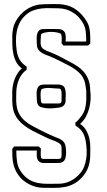

<svg xmlns="http://www.w3.org/2000/svg" viewBox="-20 -896 515 926"><path d="M39.1 -455.6Q39.6 -470.2 42.5 -485.6Q45.4 -501 51.3 -515.6Q57.1 -530.3 65.4 -543.2Q73.7 -556.2 85.4 -566.4Q67.4 -579.1 57.9 -597.7Q48.3 -616.2 44.2 -637.2Q40 -658.2 39.6 -680.4Q39.1 -702.6 39.1 -723.1Q39.6 -740.7 43 -758.1Q46.4 -775.4 54.7 -791Q75.2 -829.6 111.1 -852.3Q147 -875 190.4 -875.5Q200.7 -875.5 212.9 -876Q225.1 -876.5 237.8 -876.5Q250.5 -876.5 263.2 -876Q275.9 -875.5 287.6 -873.5Q323.7 -868.2 352.1 -845.7Q380.4 -823.2 398.4 -792.5Q405.8 -780.3 409.2 -767.3Q412.6 -754.4 414.1 -740.7Q415.5 -727.1 415.5 -713.4Q415.5 -699.7 415.5 -686Q413.1 -683.6 410.4 -681.2Q407.7 -678.7 404.8 -676.3H285.6Q283.2 -679.2 281.2 -682.1Q279.3 -685.1 276.9 -687.5Q276.9 -690.9 277.3 -696.5Q277.8 -702.1 277.8 -708.5Q277.8 -714.8 277.1 -720.9Q276.4 -727.1 274.4 -731.4Q273.9 -732.4 272.5 -733.9Q262.7 -738.3 251 -740.2Q239.3 -742.2 227.1 -742.2Q214.8 -742.2 202.9 -740.2Q190.9 -738.3 181.6 -733.9Q178.7 -731.4 178 -728.5Q177.2 -725.6 177.2 -721.7Q177.2 -711.9 176.3 -702.6Q175.3 -693.4 176 -684.8Q176.8 -676.3 180.7 -668.9Q184.6 -661.6 193.8 -656.7Q205.1 -650.4 217.8 -645.8Q230.5 -641.1 242.7 -635.7Q261.7 -627.4 279.5 -617.4Q297.4 -607.4 315.9 -598.1Q337.9 -587.4 356.2 -574.5Q374.5 -561.5 387.5 -545.2Q400.4 -528.8 407.7 -508.1Q415 -487.3 415 -460.9Q418 -440.4 417 -418Q416 -395.5 410.2 -373.5Q404.3 -351.6 393.6 -332Q382.8 -312.5 366.2 -298.3Q369.1 -295.9 371.6 -294.9Q386.7 -283.2 396.5 -265.9Q406.2 -248.5 410.6 -230Q413.1 -219.2 414.3 -208.3Q415.5 -197.3 415.5 -186Q415.5 -165.5 415.3 -147Q415 -128.4 411.6 -111.1Q408.2 -93.8 400.6 -77.4Q393.1 -61 379.4 -44.9Q359.4 -22 338.1 -10.5Q316.9 1 293.5 5.6Q270 10.3 244.4 10Q218.8 9.8 190.4 9.8Q172.4 9.8 154.5 5.4Q136.7 1 120.6 -7.3Q104.5 -15.6 90.6 -27.3Q76.7 -39.1 66.4 -54.7Q56.2 -69.8 50.8 -84.5Q45.4 -99.1 42.7 -114Q40 -128.9 39.6 -144.8Q39.1 -160.6 39.1 -178.2Q41.5 -180.7 43.5 -183.6Q45.4 -186.5 47.9 -189.5H166.5Q169.4 -187 172.1 -184.6Q174.8 -182.1 177.2 -179.7Q177.2 -170.9 176.5 -158.2Q175.8 -145.5 178.2 -135.3Q179.2 -134.3 179.4 -133.5Q179.7 -132.8 180.7 -131.8Q184.1 -129.4 190.4 -129.4H261.2Q270 -129.4 273.4 -133.3Q276.9 -137.2 276.9 -145.5Q277.3 -165 276.9 -184.1Q276.9 -192.4 273.4 -197.3Q269.5 -202.6 263.4 -206.5Q257.3 -210.4 250.5 -213.4Q243.7 -216.3 236.8 -218.8Q230 -221.2 224.1 -223.6Q214.4 -227.5 204.3 -232.2Q194.3 -236.8 184.6 -241.7Q163.1 -252 141.1 -263.2Q119.1 -274.4 99.9 -288.6Q80.6 -302.7 65.7 -321.5Q50.8 -340.3 44.4 -365.2Q39.1 -386.7 39.1 -408.7Q39.1 -430.7 39.1 -452.6ZM58.6 -454.1Q58.6 -439 58.1 -422.6Q57.6 -406.2 59.6 -390.6Q62.5 -364.3 73 -345.9Q83.5 -327.6 99.4 -313.7Q115.2 -299.8 135 -289.3Q154.8 -278.8 175.3 -268.1Q191.9 -259.8 208.5 -251.7Q225.1 -243.7 242.2 -236.8Q249.5 -233.9 257.8 -230.7Q266.1 -227.5 273.4 -223.1Q280.8 -218.8 286.4 -212.6Q292 -206.5 294.4 -197.8Q296.4 -191.4 297.6 -181.2Q298.8 -170.9 298.8 -160.2Q298.8 -149.4 296.9 -139.2Q294.9 -128.9 290.5 -122.6Q285.2 -115.2 277.3 -112.5Q269.5 -109.9 261.2 -109.9H190.4Q177.2 -109.9 168.7 -117.2Q160.2 -124.5 157.7 -137.7Q157.2 -140.6 157.2 -145.8Q157.2 -150.9 157.2 -155.8Q157.2 -160.6 157.5 -164.8Q157.7 -168.9 157.7 -169.9H58.6Q58.6 -141.6 62.3 -115.5Q65.9 -89.4 83 -65.4Q100.6 -41.5 120.4 -29.8Q140.1 -18.1 162.4 -13.7Q184.6 -9.3 209.2 -9.5Q233.9 -9.8 261.2 -9.8Q292 -9.8 318.1 -22.2Q344.2 -34.7 364.7 -58.1Q378.4 -73.2 385.7 -92.3Q393.1 -111.3 396 -131.6Q398.9 -151.9 397.9 -172.9Q397 -193.8 394 -212.9Q391.1 -232.4 383.1 -249.5Q375 -266.6 359.4 -279.3Q355.5 -282.7 351.6 -285.2Q347.7 -287.6 343.8 -291V-305.7Q347.2 -307.6 349.9 -309.8Q352.5 -312 355 -314.5Q361.8 -323.7 369.1 -332Q376.5 -340.3 381.8 -350.6Q388.2 -362.8 391.1 -376Q394 -389.2 395.3 -402.3Q396.5 -415.5 396.2 -429.2Q396 -442.9 396 -456.1V-457.5V-458Q395.5 -459.5 395.5 -462.9V-461.9V-462.9Q393.6 -478.5 390.6 -493.7Q387.7 -508.8 379.4 -522.9Q371.6 -537.1 358.2 -548.8Q344.7 -560.5 329.1 -570.1Q313.5 -579.6 296.9 -587.6Q280.3 -595.7 266.6 -603Q255.4 -608.9 244.1 -613.8Q232.9 -618.7 221.2 -624Q212.4 -627.4 202.6 -631.1Q192.9 -634.8 184.3 -639.6Q175.8 -644.5 168.9 -651.6Q162.1 -658.7 159.2 -668.9Q157.7 -674.8 157.7 -681.2Q157.7 -691.9 157 -704.8Q156.2 -717.8 158.4 -729Q160.6 -740.2 167.7 -748Q174.8 -755.9 190.4 -755.9Q208.5 -756.3 226.1 -756.1Q243.7 -755.9 261.2 -755.9Q270 -755.9 277.6 -752.9Q285.2 -750 290.5 -743.2Q293.9 -738.8 295.4 -732.4Q296.9 -726.1 297.1 -719.5Q297.4 -712.9 296.9 -706.5Q296.4 -700.2 296.4 -695.8H396Q396 -721.7 393.3 -745.4Q390.6 -769 376 -791.5Q356.9 -821.8 326.9 -838.6Q296.9 -855.5 261.2 -856Q240.2 -856 219.5 -856.7Q198.7 -857.4 179 -855Q159.2 -852.5 140.4 -845.7Q121.6 -838.9 105 -824.2Q86.4 -808.1 75.9 -787.8Q65.4 -767.6 61 -745.1Q56.6 -722.7 56.9 -699Q57.1 -675.3 60.5 -652.3Q62.5 -638.7 66.9 -625.5Q71.3 -612.3 79.6 -601.1Q82 -598.1 85.9 -593.5Q89.8 -588.9 93.3 -586.4Q95.2 -584.5 97.2 -583Q99.1 -581.5 101.6 -580.1L102.1 -579.1Q103 -579.1 105.2 -577.4Q107.4 -575.7 108.4 -575.7V-559.1Q95.7 -550.8 86.4 -538.6Q77.1 -526.4 71.3 -512.5Q65.4 -498.5 62.3 -483.6Q59.1 -468.8 58.6 -454.1ZM160.2 -397.5Q159.7 -398.4 159.2 -401.1Q158.7 -403.8 158.4 -406.5Q158.2 -409.2 158 -411.1Q157.7 -413.1 157.7 -412.6V-413.6Q157.7 -419.9 157 -429.4Q156.2 -439 156.5 -448.7Q156.7 -458.5 159.4 -467.3Q162.1 -476.1 168.9 -481.9Q173.3 -485.4 179.2 -486.8Q185.1 -488.3 190.4 -488.3Q208.5 -488.8 226.1 -488.5Q243.7 -488.3 261.2 -488.3Q272 -488.3 281 -483.9Q290 -479.5 293.5 -468.3Q297.9 -454.1 297.1 -440.7Q296.4 -427.2 296.4 -411.6Q296.4 -398.4 289.3 -389.4Q282.2 -380.4 269 -377.9Q247.1 -374 223.4 -373.3Q199.7 -372.6 177.7 -379.4Q170.9 -381.3 166.7 -386Q162.6 -390.6 160.2 -397.5ZM177.2 -412.1Q177.2 -409.2 177.7 -407.2Q178.2 -405.3 179.2 -402.3Q180.2 -401.4 180.7 -400.4Q181.2 -399.4 182.1 -398.4Q184.1 -397.5 186 -397.2Q188 -397 190.4 -397H261.2Q264.6 -397 267.8 -397.5Q271 -397.9 273.4 -400.4Q275.9 -402.8 276.4 -406.7Q276.9 -410.6 276.9 -413.1Q277.3 -422.9 277.1 -433.1Q276.9 -443.4 276.9 -453.6Q275.9 -455.6 275.1 -459Q274.4 -462.4 273.4 -463.9Q272.9 -465.3 271 -467.3H270.5Q268.1 -468.3 265.9 -468.5Q263.7 -468.8 261.2 -468.8Q251.5 -468.8 241.2 -470Q231 -471.2 220.7 -471.7Q210.4 -472.2 200.7 -471.2Q190.9 -470.2 181.6 -466.3Q177.7 -462.4 176.5 -454.3Q175.3 -446.3 175.5 -437.5Q175.8 -428.7 176.5 -421.4Q177.2 -414.1 177.2 -412.1ZM395.5 -459V-461.4ZM269.5 -469.7Q269.5 -469.7 270 -468.8Q269.5 -469.2 269.5 -469.7ZM395.5 -458Q395.5 -457.5 396 -457.5Q396 -458 395.8 -458.3Q395.5 -458.5 395.5 -459Z"/></svg>

Font: Preussische VI 9 Linie
Style: Regular
Weight: 400
Designer: Peter Wiegel
Foundry: Peter Wiegel
Version: Version 1.000 2009 initial release